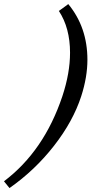

<svg xmlns="http://www.w3.org/2000/svg" viewBox="-116 -764 455 955"><path d="M-68.8 171.4 -96.2 137.7Q103 -12.7 194.3 -285.6Q232.4 -400.9 232.4 -501.5Q232.4 -625 176.8 -709.5L223.6 -743.7Q318.8 -628.4 318.8 -466.8Q318.8 -380.9 288.1 -285.6Q247.6 -160.6 152.8 -39.1Q58.1 82.5 -68.8 171.4Z"/></svg>

Font: Elstob 10pt Medium
Style: Italic
Weight: 500
Italic angle: -20°
Designer: Peter S. Baker
Version: Version 1.015